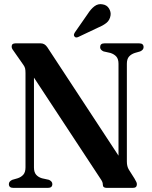

<svg xmlns="http://www.w3.org/2000/svg" viewBox="-20 -910 736 930"><path d="M233.5 -18.5Q233.5 0 212.5 0H44Q23 0 23 -18.5Q23 -31.5 39.5 -39L65.5 -46.5Q82.5 -52 93 -64Q103.5 -76 103.5 -99V-556Q103.5 -571 101.5 -579Q99.5 -587 93 -596L49 -659Q43 -666.5 39.8 -672.2Q36.5 -678 36.5 -684.5Q36.5 -700 54.5 -700H177.5Q196.5 -700 209 -681.5L554 -156V-601Q554 -623.5 543.8 -635.5Q533.5 -647.5 515 -653.5L481.5 -661Q465 -668.5 465 -681.5Q465 -700 485.5 -700H654.5Q675.5 -700 675.5 -681.5Q675.5 -668.5 659 -661L633 -653.5Q615 -647.5 604.8 -635.8Q594.5 -624 594.5 -601V-127.5Q594.5 -104 604 -88.5L631.5 -45Q638.5 -33.5 640.8 -27.8Q643 -22 643 -17.5Q643 0 624 0H496Q478 0 478 -16Q478 -22.5 475.5 -29Q473 -35.5 463.5 -49L144.5 -534V-99Q144.5 -76 154.8 -64Q165 -52 183 -46.5L217 -39Q233.5 -31.5 233.5 -18.5ZM404.5 -842Q420.5 -867 438 -880Q455.5 -893 476.5 -889Q497.5 -886 507.8 -869.2Q518 -852.5 515.5 -835.5Q512 -812.5 496 -799.5Q480 -786.5 455.5 -776.5L359.5 -731Q346.5 -725 340.5 -733.5Q337 -738 338.2 -743Q339.5 -748 343 -753.5Z"/></svg>

Font: Fraunces 144pt S050 SemiBold
Style: Regular
Weight: 600
Version: Version 1.000; ttfautohint (v1.8.3)